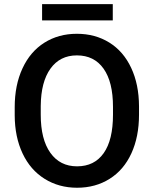

<svg xmlns="http://www.w3.org/2000/svg" viewBox="-20 -881 730 911"><path d="M49.8 0ZM639.6 -336.9Q639.6 -232.4 603.5 -153.6Q567.4 -74.7 500.2 -32.5Q433.1 9.8 345.7 9.8Q259.3 9.8 191.7 -32.5Q124 -74.7 87.2 -152.8Q50.3 -231 49.8 -333V-373Q49.8 -477.1 86.7 -556.6Q123.5 -636.2 190.7 -678.5Q257.8 -720.7 344.7 -720.7Q431.6 -720.7 498.8 -679Q565.9 -637.2 602.5 -558.8Q639.2 -480.5 639.6 -376.5ZM516.1 -374Q516.1 -492.2 471.4 -555.2Q426.8 -618.2 344.7 -618.2Q264.6 -618.2 219.5 -555.4Q174.3 -492.7 173.3 -377.9V-336.9Q173.3 -219.7 219 -155.8Q264.6 -91.8 345.7 -91.8Q427.7 -91.8 471.9 -154.3Q516.1 -216.8 516.1 -336.9ZM515.1 -784.2H179.7V-861.3H515.1Z"/></svg>

Font: Roboto Medium
Style: Regular
Weight: 500
Designer: Google
Version: Version 2.134; 2016; ttfautohint (v1.6)